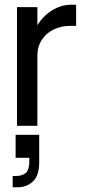

<svg xmlns="http://www.w3.org/2000/svg" viewBox="-20 -530 365 809"><path d="M45.8 38.1V135H103.6V148Q103.6 186.2 88.4 198.9Q73.1 211.6 46.6 211.6H33.4V259.1H55.2Q91.6 259.1 118.4 234.9Q145.2 210.7 145.2 154V38.1ZM300.7 -421.1V-510H278.5Q237 -510 197.2 -485Q157.5 -460 131.6 -413.5Q105.6 -367 105.6 -302.4L137.5 -296.5Q137.5 -333.1 155.5 -361.2Q173.5 -389.4 205 -405.3Q236.5 -421.1 277.1 -421.1ZM51.6 -500V0H137.5V-500Z"/></svg>

Font: Overused Grotesk Light
Style: Regular
Weight: 300
Designer: RandomMaerks
Version: Version 0.005